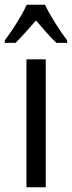

<svg xmlns="http://www.w3.org/2000/svg" viewBox="-46 -786 302 806"><path d="M143 -766H66C47 -723 10 -665 -26 -616V-606H19C43 -629 74 -665 105 -700C135 -665 163 -632 191 -606H236V-616C203 -660 164 -721 143 -766ZM146 0V-537H65V0Z"/></svg>

Font: Noto Sans Sinhala ExtraCondensed
Style: Regular
Weight: 400
Width: 2
Designer: Jelle Bosma - Monotype Design Team
Foundry: Monotype Imaging Inc.
Version: Version 2.006